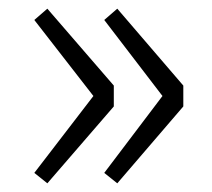

<svg xmlns="http://www.w3.org/2000/svg" viewBox="-20 -500 489 442"><path d="M89 -78 242 -255V-303L89 -480L59 -454L195 -279L59 -102ZM250 -78 402 -255V-303L250 -480L220 -454L354 -279L220 -102Z"/></svg>

Font: Noto Sans TC Light
Style: Regular
Weight: 300
Designer: Ryoko NISHIZUKA 西塚涼子 (kana, bopomofo & ideographs); Paul D. Hunt (Latin, Greek & Cyrillic); Sandoll Communications 산돌커뮤니
Foundry: Adobe
Version: Version 2.004;hotconv 1.0.118;makeotfexe 2.5.65603